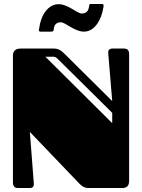

<svg xmlns="http://www.w3.org/2000/svg" viewBox="-20 -945 714 965"><path d="M546 -701C526 -701 523 -689 524 -678C527 -643 544 -437 544 -437L306 -673C290 -689 275 -701 250 -701H85C59 -701 45 -690 45 -665V-28C45 -6 57 0 69 0H130C148 0 151 -12 150 -23C147 -58 130 -282 130 -282L380 -21C391 -10 404 0 425 0H595C617 0 629 -11 629 -36V-673C629 -695 617 -701 605 -701ZM544 -378V-326L208 -660H243C255 -660 261 -659 272 -647ZM441 -925C430 -925 429 -924 429 -920C426 -898 421 -877 391 -877C368 -877 322 -924 275 -924C221 -924 185 -868 177 -803C176 -799 171 -786 184 -786H233C246 -786 248 -788 249 -792C251 -813 257 -833 286 -833C308 -833 355 -786 402 -786C455 -786 490 -844 500 -910C501 -917 502 -925 493 -925Z"/></svg>

Font: Fascinate Inline
Style: Regular
Weight: 900
Designer: Astigmatic (AOETI)
Foundry: Astigmatic (AOETI)
Version: Version 1.000